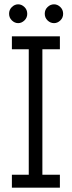

<svg xmlns="http://www.w3.org/2000/svg" viewBox="-20 -868 332 888"><path d="M257 0H35V-60H113V-640H35V-700H257V-640H176V-60H257ZM272 -804Q272 -786 259 -773.5Q246 -761 230 -761Q213 -761 200 -773.5Q187 -786 187 -804.5Q187 -823 200 -835.5Q213 -848 230 -848Q246 -848 259 -835.5Q272 -823 272 -804ZM106 -804Q106 -786 93 -773.5Q80 -761 64 -761Q48 -761 35 -773.5Q22 -786 22 -804.5Q22 -823 35 -835.5Q48 -848 64 -848Q80 -848 93 -835.5Q106 -823 106 -804Z"/></svg>

Font: Josefin Slab SemiBold
Style: Regular
Weight: 600
Designer: Santiago Orozco
Foundry: Typemade
Version: Version 2.000